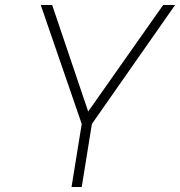

<svg xmlns="http://www.w3.org/2000/svg" viewBox="-20 -753 725 773"><path d="M309 -254 144 -733H190L335 -304L637 -733H685L350 -254L309 0H268Z"/></svg>

Font: Exo ExtraLight
Style: Italic
Weight: 275
Italic angle: -9°
Designer: Natanael Gama
Foundry: Natanael Gama
Version: Version 1.500; ttfautohint (v1.6)